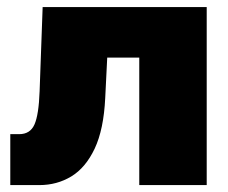

<svg xmlns="http://www.w3.org/2000/svg" viewBox="-20 -536 661 556"><path d="M9.8 0V-147.5H35.6Q67.4 -147.5 79.8 -175.5Q92.3 -203.6 94.7 -271.5L103.5 -515.6H578.6V0H383.3V-369.1H290.5L284.7 -252Q280.3 -161.1 254.2 -105.7Q228 -50.3 186.5 -25.1Q145 0 93.8 0Z"/></svg>

Font: Inter Display Black
Style: Regular
Weight: 900
Designer: Rasmus Andersson
Foundry: rsms
Version: Version 4.000;git-a52131595